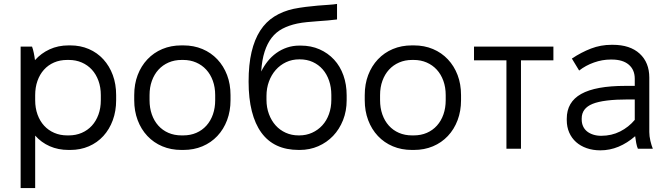

<svg xmlns="http://www.w3.org/2000/svg" viewBox="-20 -757 3405 977"><path d="M85 200H159V-67Q190 -32 233 -13Q276 6 329 6H338Q389 6 432 -12.5Q475 -31 506 -65Q537 -99 554 -145.5Q571 -192 571 -247V-273Q571 -329 554 -375Q537 -421 506 -455Q475 -489 432 -507.5Q389 -526 338 -526H329Q276 -526 232.5 -506Q189 -486 158 -451Q156 -468 152 -487.5Q148 -507 143 -520H85ZM322 -68Q286 -68 256 -81Q226 -94 204.5 -117.5Q183 -141 171 -174Q159 -207 159 -247V-273Q159 -312 170.5 -345Q182 -378 203.5 -402Q225 -426 255 -439Q285 -452 322 -452H330Q366 -452 396 -439Q426 -426 447.5 -402.5Q469 -379 481 -346Q493 -313 493 -273V-247Q493 -207 481 -174Q469 -141 447.5 -117.5Q426 -94 396 -81Q366 -68 330 -68Z M903 6H913Q966 6 1010 -12.5Q1054 -31 1086 -65Q1118 -99 1135.5 -145.5Q1153 -192 1153 -247V-273Q1153 -329 1135.5 -375Q1118 -421 1086 -455Q1054 -489 1010 -507.5Q966 -526 913 -526H903Q850 -526 806 -507.5Q762 -489 730 -455Q698 -421 680.5 -375Q663 -329 663 -273V-247Q663 -192 680.5 -145.5Q698 -99 730 -65Q762 -31 806 -12.5Q850 6 903 6ZM904 -68Q867 -68 837 -81Q807 -94 785.5 -118Q764 -142 752.5 -175Q741 -208 741 -247V-273Q741 -313 753 -346Q765 -379 786.5 -402.5Q808 -426 838 -439Q868 -452 904 -452H912Q948 -452 978 -439Q1008 -426 1029.5 -402.5Q1051 -379 1063 -346Q1075 -313 1075 -273V-247Q1075 -208 1063.5 -175Q1052 -142 1030.5 -118Q1009 -94 979 -81Q949 -68 912 -68Z M1500 6H1505Q1556 6 1599.5 -13Q1643 -32 1675 -65.5Q1707 -99 1725.5 -145.5Q1744 -192 1744 -247V-272Q1744 -327 1727.5 -373.5Q1711 -420 1680 -453.5Q1649 -487 1606 -506Q1563 -525 1510 -525H1504Q1470 -525 1440.5 -515Q1411 -505 1386 -487Q1361 -469 1342 -445Q1323 -421 1309 -393Q1313 -452 1326.5 -494Q1340 -536 1362.5 -565Q1385 -594 1417.5 -611Q1450 -628 1492 -637Q1516 -642 1542.5 -644.5Q1569 -647 1596 -649Q1623 -651 1648.5 -653Q1674 -655 1695 -658V-737Q1677 -734 1652 -732.5Q1627 -731 1597.5 -728.5Q1568 -726 1536 -722Q1504 -718 1474 -712Q1419 -700 1376 -673Q1333 -646 1304 -601Q1275 -556 1260 -492Q1245 -428 1245 -342Q1245 -256 1261.5 -191Q1278 -126 1310 -82Q1342 -38 1389.5 -16Q1437 6 1500 6ZM1499 -68Q1464 -68 1434 -81.5Q1404 -95 1382.5 -119Q1361 -143 1348.5 -176.5Q1336 -210 1336 -249V-269Q1336 -308 1348.5 -342Q1361 -376 1383 -401Q1405 -426 1435.5 -440.5Q1466 -455 1503 -455H1505Q1542 -455 1571.5 -441.5Q1601 -428 1622 -404Q1643 -380 1654.5 -346.5Q1666 -313 1666 -274V-249Q1666 -210 1654 -176.5Q1642 -143 1620 -119Q1598 -95 1568 -81.5Q1538 -68 1503 -68Z M2076 6H2086Q2139 6 2183 -12.5Q2227 -31 2259 -65Q2291 -99 2308.5 -145.5Q2326 -192 2326 -247V-273Q2326 -329 2308.5 -375Q2291 -421 2259 -455Q2227 -489 2183 -507.5Q2139 -526 2086 -526H2076Q2023 -526 1979 -507.5Q1935 -489 1903 -455Q1871 -421 1853.5 -375Q1836 -329 1836 -273V-247Q1836 -192 1853.5 -145.5Q1871 -99 1903 -65Q1935 -31 1979 -12.5Q2023 6 2076 6ZM2077 -68Q2040 -68 2010 -81Q1980 -94 1958.5 -118Q1937 -142 1925.5 -175Q1914 -208 1914 -247V-273Q1914 -313 1926 -346Q1938 -379 1959.5 -402.5Q1981 -426 2011 -439Q2041 -452 2077 -452H2085Q2121 -452 2151 -439Q2181 -426 2202.5 -402.5Q2224 -379 2236 -346Q2248 -313 2248 -273V-247Q2248 -208 2236.5 -175Q2225 -142 2203.5 -118Q2182 -94 2152 -81Q2122 -68 2085 -68Z M2557 0H2631V-450H2796V-520H2392V-450H2557Z M3035 8Q3083 8 3127.5 -10.5Q3172 -29 3212 -64Q3214 -47 3217.5 -29Q3221 -11 3226 0H3302Q3295 -17 3289.5 -40.5Q3284 -64 3284 -85V-362Q3284 -439 3235 -484Q3186 -529 3098 -529H3092Q3037 -529 2987.5 -510Q2938 -491 2890 -459L2927 -398Q2960 -424 3002.5 -439Q3045 -454 3087 -454H3093Q3149 -454 3179.5 -428Q3210 -402 3210 -356V-320H3162Q3011 -320 2937.5 -279Q2864 -238 2864 -153V-146Q2864 -111 2876.5 -82.5Q2889 -54 2911.5 -34Q2934 -14 2965.5 -3Q2997 8 3035 8ZM3039 -66Q3017 -66 2998.5 -72Q2980 -78 2967 -88.5Q2954 -99 2947 -114.5Q2940 -130 2940 -149V-154Q2940 -206 2995.5 -228.5Q3051 -251 3177 -251H3210V-147Q3179 -110 3135.5 -88Q3092 -66 3039 -66Z"/></svg>

Font: Fixel Variable
Style: Regular
Weight: 100
Width: 3
Designer: AlfaBravo + MacPaw
Foundry: Kyrylo Tkachov, Marchela Mozhyna, Serhii Makarenko, Maria Weinstein, Zakhar Kryvoshyya
Version: Version 1.211